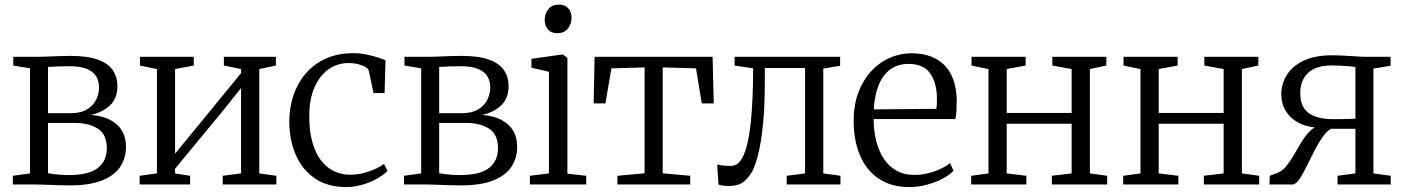

<svg xmlns="http://www.w3.org/2000/svg" viewBox="-20 -784 5964 816"><path d="M275 4Q253.5 4 224.8 3Q196 2 170.2 1Q144.5 0 130 0H34.5V-37L107.5 -47V-493.5L36.5 -505.5V-542.5H139Q155.5 -542.5 178.8 -543.5Q202 -544.5 228.2 -545.5Q254.5 -546.5 279.5 -546.5Q352 -546.5 396 -530.5Q440 -514.5 459.5 -485.5Q479 -456.5 479 -418Q479 -367 448.2 -337Q417.5 -307 366.5 -295.5Q414.5 -292 447.8 -274.8Q481 -257.5 498.2 -228.8Q515.5 -200 515.5 -160.5Q515.5 -112.5 491.2 -75.5Q467 -38.5 414 -17.2Q361 4 275 4ZM271.5 -40Q358 -40 396 -70.2Q434 -100.5 434 -154Q434 -212.5 396.2 -237Q358.5 -261.5 298.5 -261.5H184V-48Q192.5 -46 206.5 -44.2Q220.5 -42.5 237.5 -41.2Q254.5 -40 271.5 -40ZM184 -303H281.5Q323 -303 349.2 -318.8Q375.5 -334.5 388.2 -359.5Q401 -384.5 401 -413Q401 -438.5 389.2 -458.8Q377.5 -479 350 -490.8Q322.5 -502.5 275 -502.5Q251.5 -502.5 228 -501.8Q204.5 -501 184 -499.5Z M573.5 0V-37L647 -47V-490.5L575 -505.5V-542.5H803.5V-505.5L724 -490.5V-131L798 -221L1004.5 -473V-490.5L931.5 -505.5V-542.5H1152.5V-505.5L1082 -490.5V-47L1154.5 -37V0H926.5V-37L1004.5 -47V-410L924.5 -309.5L724 -67V-47L788 -37V0Z M1451 11Q1373 11 1319.2 -25.2Q1265.5 -61.5 1237.8 -124Q1210 -186.5 1209.5 -265Q1209 -324 1226.5 -376.8Q1244 -429.5 1278.2 -470.2Q1312.5 -511 1363.5 -534.5Q1414.5 -558 1481.5 -558Q1510 -558 1536.8 -552.5Q1563.5 -547 1585 -540Q1606.5 -533 1618.5 -528L1614.5 -388.5H1567.5L1547 -484.5Q1545.5 -491.5 1533.8 -498.8Q1522 -506 1503 -511Q1484 -516 1461 -516Q1413 -516 1375.5 -489Q1338 -462 1316.2 -411.8Q1294.5 -361.5 1294.5 -291.5Q1294 -229.5 1306.8 -182.5Q1319.5 -135.5 1342.8 -104.2Q1366 -73 1398 -57.2Q1430 -41.5 1467.5 -41.5Q1497.5 -41.5 1525 -48.5Q1552.5 -55.5 1575 -66Q1597.5 -76.5 1612 -87L1627 -57.5Q1609 -39.5 1580.5 -23.8Q1552 -8 1518.2 1.5Q1484.5 11 1451 11Z M1937.5 4Q1916 4 1887.2 3Q1858.5 2 1832.8 1Q1807 0 1792.5 0H1697V-37L1770 -47V-493.5L1699 -505.5V-542.5H1801.5Q1818 -542.5 1841.2 -543.5Q1864.5 -544.5 1890.8 -545.5Q1917 -546.5 1942 -546.5Q2014.5 -546.5 2058.5 -530.5Q2102.5 -514.5 2122 -485.5Q2141.5 -456.5 2141.5 -418Q2141.5 -367 2110.8 -337Q2080 -307 2029 -295.5Q2077 -292 2110.2 -274.8Q2143.5 -257.5 2160.8 -228.8Q2178 -200 2178 -160.5Q2178 -112.5 2153.8 -75.5Q2129.5 -38.5 2076.5 -17.2Q2023.5 4 1937.5 4ZM1934 -40Q2020.5 -40 2058.5 -70.2Q2096.5 -100.5 2096.5 -154Q2096.5 -212.5 2058.8 -237Q2021 -261.5 1961 -261.5H1846.5V-48Q1855 -46 1869 -44.2Q1883 -42.5 1900 -41.2Q1917 -40 1934 -40ZM1846.5 -303H1944Q1985.5 -303 2011.8 -318.8Q2038 -334.5 2050.8 -359.5Q2063.5 -384.5 2063.5 -413Q2063.5 -438.5 2051.8 -458.8Q2040 -479 2012.5 -490.8Q1985 -502.5 1937.5 -502.5Q1914 -502.5 1890.5 -501.8Q1867 -501 1846.5 -499.5Z M2232 0V-37L2313 -47V-479L2238.5 -496.5V-534L2366.5 -552H2373.5L2391.5 -538V-46L2471.5 -37V0ZM2348 -643Q2323 -643 2309 -658.5Q2295 -674 2295 -700Q2295 -725.5 2310.5 -745Q2326 -764.5 2355 -764.5H2356Q2381 -764.5 2395 -749Q2409 -733.5 2409 -708Q2409 -682 2393.5 -662.5Q2378 -643 2349 -643Z M2604 0V-37L2719.5 -47.5V-497.5L2578.5 -493.5L2553 -344.5H2503L2507 -542.5H3008.5L3013.5 -344.5H2962.5L2938 -493.5L2796.5 -497.5V-47.5L2913.5 -37V0Z M3076.5 6.5Q3062 6.5 3050.8 4.5Q3039.5 2.5 3033.5 0.5L3028 -84.5Q3038 -82 3053.8 -80.5Q3069.5 -79 3088 -79Q3121 -79 3141.5 -127.2Q3162 -175.5 3171.2 -267.8Q3180.5 -360 3181 -493.5L3102 -505.5V-542.5H3550.5V-504.5L3479 -492.5V-47L3552 -37V0H3323.5V-37L3401.5 -47V-495H3230.5V-444Q3230.5 -333 3223 -257.8Q3215.5 -182.5 3204 -135.8Q3192.5 -89 3181 -63.5Q3166.5 -34 3143.5 -13.8Q3120.5 6.5 3076.5 6.5Z M3844.5 11Q3768 11 3715 -24.5Q3662 -60 3635 -123.5Q3608 -187 3608 -271Q3608 -336 3627.2 -388.8Q3646.5 -441.5 3680.5 -479.2Q3714.5 -517 3759.5 -537.2Q3804.5 -557.5 3855.5 -557.5Q3943 -557.5 3993 -507.8Q4043 -458 4046 -363Q4046 -334 4045 -313.8Q4044 -293.5 4040 -278H3693Q3693 -229.5 3703.5 -186.5Q3714 -143.5 3735.5 -110.5Q3757 -77.5 3789.8 -59Q3822.5 -40.5 3866.5 -40.5Q3909.5 -40.5 3952.2 -56Q3995 -71.5 4018 -91L4032.5 -58Q4013.5 -39 3983.8 -23.5Q3954 -8 3917.8 1.5Q3881.5 11 3844.5 11ZM3693.5 -319 3959.5 -321.5Q3961 -330 3961.5 -342.8Q3962 -355.5 3962 -365Q3962 -430 3933.8 -471.2Q3905.5 -512.5 3841 -512.5Q3809 -512.5 3783 -500.5Q3757 -488.5 3738 -464.2Q3719 -440 3707.8 -403.8Q3696.5 -367.5 3693.5 -319Z M4107.5 0V-37L4181 -47V-490.5L4109 -505.5V-542.5H4339V-505.5L4258.5 -490.5V-304H4534.5V-490.5L4452.5 -505.5V-542.5H4682V-505.5L4612 -490.5V-47L4685.5 -37V0H4450.5V-37L4534.5 -47V-258H4258.5V-47L4342 -37V0Z M4753.5 0V-37L4827 -47V-490.5L4755 -505.5V-542.5H4985V-505.5L4904.5 -490.5V-304H5180.5V-490.5L5098.5 -505.5V-542.5H5328V-505.5L5258 -490.5V-47L5331.5 -37V0H5096.5V-37L5180.5 -47V-258H4904.5V-47L4988 -37V0Z M5375 0 5376.5 -37 5410.5 -50Q5431 -58 5447.5 -78.8Q5464 -99.5 5479.2 -126Q5494.5 -152.5 5510.5 -179Q5526.5 -205.5 5545.5 -225.2Q5564.5 -245 5589.5 -251.5L5592 -242Q5547.5 -240.5 5509.5 -257.2Q5471.5 -274 5448.5 -306.5Q5425.5 -339 5425.5 -384Q5425.5 -428 5449.2 -465.8Q5473 -503.5 5520.8 -526.2Q5568.5 -549 5640.5 -549Q5664 -549 5692.5 -547.5Q5721 -546 5747.2 -544.2Q5773.5 -542.5 5789.5 -542.5H5890V-504.5L5817 -492.5V-47L5890.5 -37V0H5664.5V-37L5740.5 -47V-236.5H5636Q5617 -225 5599.2 -199.2Q5581.5 -173.5 5565.2 -141.5Q5549 -109.5 5534 -78.8Q5519 -48 5505 -26.2Q5491 -4.5 5477 0ZM5646.5 -277.5Q5661 -277.5 5679.2 -277.8Q5697.5 -278 5714.5 -278.5Q5731.5 -279 5740.5 -279.5V-499.5Q5731 -501 5712.8 -502.5Q5694.5 -504 5675 -505Q5655.5 -506 5640.5 -506Q5593.5 -506 5563.5 -490.8Q5533.5 -475.5 5519.8 -449Q5506 -422.5 5506 -388.5Q5506 -346.5 5523.5 -322.2Q5541 -298 5572.8 -287.8Q5604.5 -277.5 5646.5 -277.5Z"/></svg>

Font: Merriweather 48pt Light
Style: Regular
Weight: 300
Version: Version 2.100